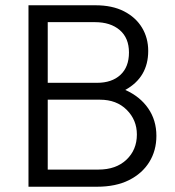

<svg xmlns="http://www.w3.org/2000/svg" viewBox="-20 -708 665 728"><path d="M88 0V-688H342Q406 -688 450.5 -665Q495 -642 518.5 -603Q542 -564 542 -515Q542 -415 455 -367Q511 -342 542 -297Q573 -252 573 -193Q573 -137 546 -93.5Q519 -50 469 -25Q419 0 348 0ZM340 -624H161V-394H348Q404 -394 436.5 -424Q469 -454 469 -509Q469 -564 434 -594Q399 -624 340 -624ZM359 -330H161V-65H353Q420 -65 459.5 -102.5Q499 -140 499 -198Q499 -253 460.5 -291.5Q422 -330 359 -330Z"/></svg>

Font: Outfit Light
Style: Regular
Weight: 300
Designer: Rodrigo Fuenzalida
Foundry: fragTYPE
Version: Version 1.100; ttfautohint (v1.8.4.7-5d5b)